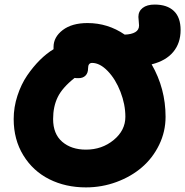

<svg xmlns="http://www.w3.org/2000/svg" viewBox="-20 -812 812 842"><path d="M356.9 9.8Q267.6 9.8 196 -26.1Q124.5 -62 82.3 -130.9Q40 -199.7 40 -290Q40 -341.8 56.4 -392.1Q72.8 -442.4 99.1 -481Q125.5 -519.5 155 -548.8Q184.6 -578.1 214.8 -596.2V-606Q214.8 -649.4 255.1 -680.2Q295.4 -710.9 363.8 -710.9Q453.1 -710.9 526.9 -660.2Q556.2 -661.1 573 -670.9Q589.8 -680.7 589.8 -700.2Q589.8 -708 588.4 -719.2Q586.9 -730.5 586.9 -737.8Q586.9 -762.7 605.7 -777.3Q624.5 -792 658.2 -792Q712.9 -792 742.4 -763.9Q772 -735.8 772 -680.2Q772 -623 739.7 -584.2Q707.5 -545.4 645 -529.8Q706.1 -423.8 706.1 -299.8Q706.1 -234.9 678 -177Q649.9 -119.1 602.5 -78.4Q555.2 -37.6 491 -13.9Q426.8 9.8 356.9 9.8ZM212.9 -290Q212.9 -224.6 252.9 -190.2Q293 -155.8 356.9 -155.8Q427.2 -155.8 478.5 -198Q529.8 -240.2 529.8 -299.8Q529.8 -354 508.3 -409.4Q486.8 -464.8 452.4 -500.5Q418 -536.1 383.8 -536.1Q366.2 -536.1 366.2 -512.2Q366.2 -491.7 355 -480.5Q343.8 -469.2 324.2 -469.2Q313 -469.2 307.1 -470.2Q253.4 -427.7 233.2 -386.2Q212.9 -344.7 212.9 -290Z"/></svg>

Font: Shantell Sans Normal
Style: Regular
Weight: 800
Designer: Stephen Nixon, Anya Danilova, Shantell Martin
Foundry: Arrow Type
Version: Version 1.006;[559af2be0]